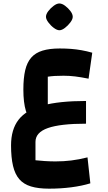

<svg xmlns="http://www.w3.org/2000/svg" viewBox="-20 -762 625 1116"><path d="M257.8 -316.2V-115.1L178.8 -42.8Q144.7 -69.6 130.3 -117.9Q115.8 -166.2 115.8 -241.2Q115.8 -308.2 126.5 -353.8Q137.2 -399.4 161.7 -427.3Q186.2 -455.2 227 -467.7Q267.8 -480.2 327.3 -480.2Q361.3 -480.2 392.4 -477.9Q423.5 -475.5 454.3 -470Q485 -464.6 516.2 -455.6L494.8 -304.7Q450 -313.6 416.9 -317.7Q383.8 -321.8 349.4 -321.8Q320.2 -321.8 298.2 -320.5Q276.3 -319.1 257.8 -316.2ZM265 334.6Q202.4 334.6 160 321.7Q117.6 308.8 92.4 279.8Q67.2 250.9 55.7 202.2Q44.2 153.5 44.2 83Q44.2 -9.8 88.1 -66.3Q132 -122.8 228.1 -148.9Q324.2 -175.1 480 -175.1V-43.1Q330.5 -43.1 258.3 -17.7Q186.2 7.7 186.2 62.6V169.5Q206.8 172 240.1 174.1Q273.3 176.2 302.1 176.2Q349.7 176.2 393.8 170.8Q437.9 165.4 488.6 152.7L505.1 303.6Q455.2 318.8 393.7 326.7Q332.3 334.6 265 334.6ZM325.4 -586.2Q311.2 -586.2 292.9 -599.8Q274.6 -613.3 260.9 -632Q247.2 -650.6 247.2 -664.4Q247.2 -679.6 260.6 -697.2Q273.9 -714.9 292.2 -728.4Q310.4 -741.8 324.7 -741.8Q340.5 -741.8 358.3 -728.5Q376.2 -715.2 389.5 -697.5Q402.8 -679.9 402.8 -664.3Q402.8 -650.2 389.1 -631.9Q375.4 -613.6 357.5 -599.9Q339.6 -586.2 325.4 -586.2Z"/></svg>

Font: Changa
Style: Regular
Weight: 400
Designer: Eduardo Rodriguez Tunni
Foundry: Eduardo Rodriguez Tunni
Version: Version 3.003